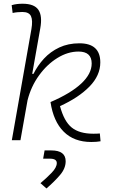

<svg xmlns="http://www.w3.org/2000/svg" viewBox="-20 -763 626 1045"><path d="M476.6 9.8Q382.8 9.8 326.7 -46.4Q270.5 -102.5 254.9 -207.5Q365.2 -254.9 422.1 -308.1Q479 -361.3 479 -417.5Q479 -482.4 407.2 -482.4Q349.1 -482.4 292.5 -447.5Q235.8 -412.6 192.4 -352.5Q148.9 -292.5 129.9 -217.3L91.3 0H44.4L150.9 -604Q159.2 -651.9 148.7 -674.8Q138.2 -697.8 102.1 -697.8Q88.9 -697.8 75.4 -696.5Q62 -695.3 48.8 -692.4L43.5 -734.9Q58.1 -739.3 73 -741Q87.9 -742.7 103 -742.7Q166.5 -742.7 189 -709.5Q211.4 -676.3 199.2 -608.9L155.3 -360.8H162.1Q184.6 -406.2 219.5 -444.1Q254.4 -481.9 302.7 -504.6Q351.1 -527.3 412.1 -527.3Q525.9 -527.3 525.9 -423.3Q525.9 -352.1 466.8 -291.7Q407.7 -231.4 306.6 -185.5Q328.6 -102.5 370.4 -68.8Q412.1 -35.2 488.3 -35.2Q501 -35.2 508.3 -35.6Q515.6 -36.1 523.4 -36.6L527.3 5.9Q516.1 7.8 504.2 8.8Q492.2 9.8 476.6 9.8ZM232.9 262.7 200.2 233.9Q231.9 207.5 260.5 178Q289.1 148.4 289.1 124.5Q289.1 100.6 251.5 100.6H214.8L222.7 55.7H259.3Q337.4 55.7 337.4 114.7Q337.4 153.8 306.4 189.9Q275.4 226.1 232.9 262.7Z"/></svg>

Font: Cascadia Mono PL ExtraLight
Style: Italic
Weight: 200
Italic angle: -10°
Monospace: yes
Designer: Aaron Bell
Foundry: Saja Typeworks
Version: Version 2404.023; ttfautohint (v1.8.4)